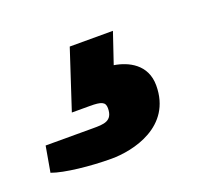

<svg xmlns="http://www.w3.org/2000/svg" viewBox="-139 -115 453 401"><g transform="rotate(-20 87.0 86.0)"><path d="M49 211C97 211 189 191 189 99C189 52 151 34 120 29L143 -39H47L4 92H44C69 92 78 95 78 109C78 138 58 138 34 138H-71L-81 195C-54 205 3 211 49 211Z"/></g></svg>

Font: Archivo Black
Style: Italic
Weight: 900
Italic angle: -10°
Designer: Hector Gatti
Foundry: Omnibus-Type
Version: Version 2.001